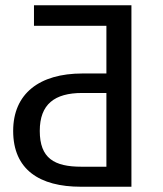

<svg xmlns="http://www.w3.org/2000/svg" viewBox="-20 -709 619 729"><path d="M479 -689H109V-611H384V-430H293C129 -430 30 -353 30 -212C30 -65 130 0 287 0H479ZM289 -76C186 -76 131 -108 131 -212C131 -313 187 -356 292 -356H384V-76Z"/></svg>

Font: Fira Sans
Style: Regular
Weight: 400
Designer: Carrois Corporate & Edenspiekermann AG
Foundry: Carrois Corporate GbR & Edenspiekermann AG
Version: Version 4.203